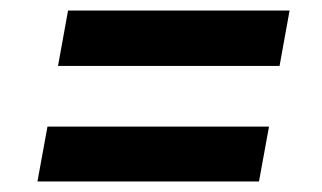

<svg xmlns="http://www.w3.org/2000/svg" viewBox="-20 -472 611 364"><path d="M90 -347 109 -452H529L510 -347ZM51 -128 70 -232H490L471 -128Z"/></svg>

Font: DM Sans 10pt SemiBold
Style: Italic
Weight: 600
Italic angle: -10°
Version: Version 4.004;gftools[0.9.30]